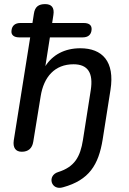

<svg xmlns="http://www.w3.org/2000/svg" viewBox="-20 -732 626 935"><path d="M287 180C414 145 460 71 480 -53L518 -294C540 -433 478 -497 371 -497C295 -497 236 -465 201 -410L223 -550H383C408 -550 424 -562 426 -587C428 -609 414 -620 388 -620H234L240 -659C246 -696 230 -712 200 -712C169 -712 150 -700 145 -665L138 -620H79C54 -620 38 -607 36 -583C33 -562 48 -550 73 -550H127L47 -48C42 -13 56 7 86 7C118 7 137 -10 142 -42L178 -263C193 -358 247 -419 338 -419C408 -419 435 -377 422 -293L384 -51C371 32 343 81 263 106C208 123 228 198 287 180Z"/></svg>

Font: SN Pro Medium
Style: Italic
Weight: 400
Italic angle: -9°
Designer: Tobias Whetton
Foundry: Supernotes
Version: Version 1.001;Glyphs 3.2 (3249)